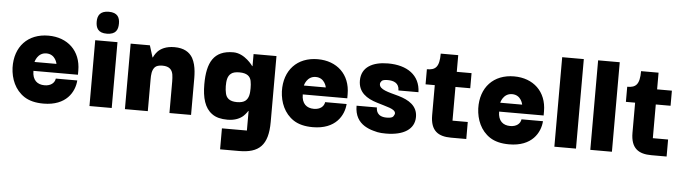

<svg xmlns="http://www.w3.org/2000/svg" viewBox="-48 -802 4286 1203"><g transform="rotate(5 2094.5 -200.0)"><path d="M235 10C379 10 429 -81 434 -153H299C295 -125 271 -105 232 -105C187 -105 155 -130 155 -189H435V-215C435 -340 350 -417 230 -417C101 -417 19 -330 23 -197C26 -128 53 -60 114 -20C145 0 185 10 235 10ZM157 -245C157 -245 170 -305 227 -305C285 -305 295 -245 295 -245Z M594 -461C649 -462 663 -491 663 -531C663 -568 649 -599 594 -599C538 -599 523 -568 523 -531C523 -492 537 -460 594 -461ZM664 0V-414H524V0Z M891 0V-199C891 -228 892 -258 911 -278C920 -287 936 -292 958 -292C1003 -292 1019 -270 1024 -242C1026 -228 1027 -214 1027 -199V0H1163V-198C1163 -240 1166 -306 1138 -357C1118 -391 1083 -414 1023 -414C970 -414 937 -396 918 -376C902 -359 893 -338 893 -338H891L868 -412H747V0Z M1482 199C1607 199 1664 148 1664 0V-414H1520V-338H1518C1518 -338 1466 -414 1393 -414C1270 -414 1229 -336 1229 -199C1229 -114 1247 -50 1295 -16C1319 2 1352 10 1393 10C1441 10 1472 -6 1491 -23C1507 -38 1518 -56 1518 -56H1520V67H1363V199ZM1442 -105C1395 -105 1375 -125 1369 -154C1366 -168 1364 -183 1364 -199C1364 -231 1367 -262 1390 -279C1401 -288 1419 -292 1442 -292C1490 -292 1510 -273 1516 -245C1519 -230 1520 -215 1520 -199C1520 -167 1517 -137 1495 -119C1484 -110 1466 -105 1442 -105Z M1929 10C2073 10 2123 -81 2128 -153H1993C1989 -125 1965 -105 1926 -105C1881 -105 1849 -130 1849 -189H2129V-215C2129 -340 2044 -417 1924 -417C1795 -417 1713 -330 1717 -197C1720 -128 1747 -60 1808 -20C1839 0 1879 10 1929 10ZM1851 -245C1851 -245 1864 -305 1921 -305C1979 -305 1989 -245 1989 -245Z M2389 10C2501 10 2568 -33 2568 -110C2568 -180 2513 -213 2447 -232C2382 -250 2325 -261 2325 -296C2325 -303 2328 -309 2334 -316C2340 -322 2353 -325 2372 -325C2408 -325 2444 -313 2444 -266H2570C2567 -373 2485 -429 2365 -429C2269 -429 2198 -392 2198 -307C2198 -233 2251 -198 2317 -178C2378 -158 2435 -150 2435 -120C2435 -116 2432 -110 2427 -102C2422 -94 2408 -90 2385 -90C2323 -90 2319 -131 2319 -148H2191C2191 -85 2217 -48 2253 -25C2271 -14 2290 -6 2309 -1C2328 5 2345 8 2360 9C2375 10 2384 10 2389 10Z M2894 0V-107H2798V-319H2891V-414H2798V-519H2688C2688 -433 2663 -414 2610 -414V-319H2668V-130C2668 -31 2718 0 2798 0Z M3164 10C3308 10 3358 -81 3363 -153H3228C3224 -125 3200 -105 3161 -105C3116 -105 3084 -130 3084 -189H3364V-215C3364 -340 3279 -417 3159 -417C3030 -417 2948 -330 2952 -197C2955 -128 2982 -60 3043 -20C3074 0 3114 10 3164 10ZM3086 -245C3086 -245 3099 -305 3156 -305C3214 -305 3224 -245 3224 -245Z M3584 0V-563H3448V0Z M3810 0V-563H3674V0Z M4154 0V-107H4058V-319H4151V-414H4058V-519H3948C3948 -433 3923 -414 3870 -414V-319H3928V-130C3928 -31 3978 0 4058 0Z"/></g></svg>

Font: OSH Darker Grotesque Black
Style: Regular
Weight: 900
Designer: Gabriel Lam
Foundry: TypeRant
Version: Version 1.000;Glyphs 3.1.1 (3148)